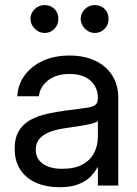

<svg xmlns="http://www.w3.org/2000/svg" viewBox="-20 -747 551 773"><path d="M218.8 6.8Q167.5 6.8 127 -10.5Q86.4 -27.8 62.7 -62.5Q39.1 -97.2 39.1 -148.4Q39.1 -192.9 56.4 -220.7Q73.7 -248.5 102.8 -264.4Q131.8 -280.3 168.7 -288.6Q205.6 -296.9 244.1 -301.8Q293.5 -308.6 321.8 -312Q350.1 -315.4 362.1 -323.2Q374 -331.1 374 -350.6V-353.5Q374 -395.5 344 -422.4Q314 -449.2 259.8 -449.2Q206.1 -449.2 173.1 -423.1Q140.1 -397 136.7 -359.4H49.8Q52.2 -406.7 79.1 -443.6Q106 -480.5 152.3 -502Q198.7 -523.4 259.8 -523.4Q319.8 -523.4 364 -502.2Q408.2 -481 432.1 -442.9Q456.1 -404.8 456.1 -353.5V0H374V-73.2H372.1Q362.8 -54.7 344.7 -36.1Q326.7 -17.6 296.1 -5.4Q265.6 6.8 218.8 6.8ZM230.5 -67.4Q281.2 -67.4 313 -85.2Q344.7 -103 359.4 -132.3Q374 -161.6 374 -195.3V-259.8Q364.7 -251 324.7 -243.9Q284.7 -236.8 240.2 -230.5Q210.4 -226.6 183.8 -217Q157.2 -207.5 140.6 -190.2Q124 -172.9 124 -143.6Q124.5 -107.4 152.8 -87.4Q181.2 -67.4 230.5 -67.4ZM159.2 -614.3Q137.2 -614.3 120.1 -631.3Q103 -648.4 102.5 -670.9Q103 -694.8 120.1 -710.7Q137.2 -726.6 159.2 -726.6Q183.6 -726.6 199.5 -710.7Q215.3 -694.8 214.8 -670.9Q215.3 -648.4 199.5 -631.3Q183.6 -614.3 159.2 -614.3ZM361.3 -614.3Q339.4 -614.3 322.3 -631.3Q305.2 -648.4 304.7 -670.9Q305.2 -694.8 322.3 -710.7Q339.4 -726.6 361.3 -726.6Q385.7 -726.6 401.6 -710.7Q417.5 -694.8 417 -670.9Q417.5 -648.4 401.6 -631.3Q385.7 -614.3 361.3 -614.3Z"/></svg>

Font: Inter Display V
Style: Regular
Weight: 400
Designer: Rasmus Andersson
Foundry: rsms
Version: Version 3.015;git-src